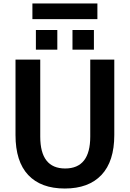

<svg xmlns="http://www.w3.org/2000/svg" viewBox="-20 -1072 745 1102"><path d="M396 -787V-900H519V-787ZM186 -787V-900H309V-787ZM166 -962V-1052H539V-962ZM211 -730V-288Q211 -105 354 -105Q498 -105 498 -288V-730H636V-297Q636 -146 562.5 -68Q489 10 352 10Q215 10 142 -67.5Q69 -145 69 -297V-730Z"/></svg>

Font: Mplus 1p Bold
Style: Bold
Weight: 700
Version: Version 1.061